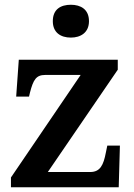

<svg xmlns="http://www.w3.org/2000/svg" viewBox="-20 -787 563 807"><path d="M278 -629C319 -629 354 -650 354 -698C354 -748 319 -767 278 -767C235 -767 202 -748 202 -698C202 -650 235 -629 278 -629ZM26 0H479L484 -175H431L425 -146C415 -93 401 -64 359 -64H181L475 -494V-536H59L48 -381H102L106 -398C120 -452 132 -472 170 -472H319L26 -41Z"/></svg>

Font: Noto Serif Oriya SemiBold
Style: Regular
Weight: 600
Designer: David Williams
Foundry: Google LLC, David Williams
Version: Version 1.051